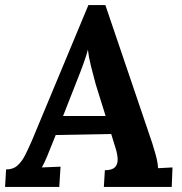

<svg xmlns="http://www.w3.org/2000/svg" viewBox="-32 -738 719 758"><path d="M384 -718 569 -173Q574 -158 582.5 -127.5Q591 -97 592 -74L649 -77L646 0H378L382 -66Q410 -66 421.5 -77.5Q433 -89 432.5 -109Q432 -129 424 -154L407 -209L188 -205L169 -158Q164 -145 153.5 -119.5Q143 -94 133 -77L207 -80L202 0H-12L-8 -69Q20 -69 37.5 -85Q55 -101 68 -127Q81 -153 94 -183L317 -718ZM315 -542Q311 -525 299 -491Q287 -457 268 -410L217 -280H385L346 -405Q336 -441 327 -477.5Q318 -514 315 -542Z"/></svg>

Font: Lora Italic
Style: Italic
Weight: 400
Italic angle: -3°
Designer: Olga Karpushina, Alexei Vanyashin (Cyrillic)
Foundry: Cyreal
Version: Version 2.210; ttfautohint (v1.8.1.43-b0c9)